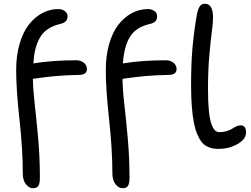

<svg xmlns="http://www.w3.org/2000/svg" viewBox="-20 -765 1331 1020"><path d="M1141.1 25.9Q1122.1 25.9 1107.4 22.9Q1092.8 20 1076.9 11.2Q1061 2.4 1049.6 -12.7Q1038.1 -27.8 1027.3 -53.2Q1016.6 -78.6 1009.8 -113.8Q1002.9 -148.9 999 -199Q995.1 -249 995.1 -312Q995.1 -426.3 1002.2 -507.1Q1009.3 -587.9 1023.9 -676.8Q1030.3 -714.4 1040.3 -729.7Q1050.3 -745.1 1067.9 -745.1Q1111.8 -745.1 1111.8 -670.9Q1111.8 -644.5 1105.2 -595.2Q1098.6 -545.9 1091.8 -467.5Q1085 -389.2 1085 -292Q1085 -225.6 1089.4 -179.7Q1093.8 -133.8 1102.3 -108.9Q1110.8 -84 1121.1 -73.5Q1131.3 -63 1145 -63Q1167 -63 1185.1 -68.6Q1203.1 -74.2 1213.1 -81.1Q1223.1 -87.9 1235.4 -93.5Q1247.6 -99.1 1258.8 -99.1Q1287.1 -99.1 1287.1 -61Q1287.1 -25.9 1242.2 0Q1197.3 25.9 1141.1 25.9ZM155.8 234.9Q134.3 234.9 117.7 213.9Q101.1 192.9 101.1 157.2Q101.1 29.3 83.5 -129.6Q65.9 -288.6 65.9 -393.1Q65.9 -468.8 83.7 -531Q101.6 -593.3 132.6 -633.3Q163.6 -673.3 203.9 -695.1Q244.1 -716.8 290 -716.8Q308.6 -716.8 323.7 -706.8Q338.9 -696.8 338.9 -678.2Q338.9 -646.5 301.8 -638.2Q262.7 -629.4 235.4 -611.3Q208 -593.3 192.1 -565.2Q176.3 -537.1 168.2 -504.9Q160.2 -472.7 157.2 -428.2Q259.3 -444.8 384.8 -444.8Q409.7 -444.8 425.8 -431.4Q441.9 -418 441.9 -397.9Q441.9 -368.7 402.8 -367.2Q335 -365.7 284.9 -361.6Q234.9 -357.4 198.7 -352.1Q162.6 -346.7 154.8 -346.2Q155.3 -291.5 164.6 -210.4Q173.8 -129.4 182.9 -28.3Q191.9 72.8 191.9 179.2Q191.9 210.9 183.3 222.9Q174.8 234.9 155.8 234.9ZM631.8 234.9Q610.4 234.9 593.8 213.9Q577.1 192.9 577.1 157.2Q577.1 29.3 559.6 -129.6Q542 -288.6 542 -393.1Q542 -468.8 559.8 -531Q577.6 -593.3 608.6 -633.3Q639.6 -673.3 679.9 -695.1Q720.2 -716.8 766.1 -716.8Q784.7 -716.8 799.8 -706.8Q814.9 -696.8 814.9 -678.2Q814.9 -646.5 777.8 -638.2Q702.1 -621.1 670.7 -569.8Q639.2 -518.6 632.8 -428.2Q734.9 -444.8 860.8 -444.8Q885.7 -444.8 901.9 -431.4Q918 -418 918 -397.9Q918 -368.7 878.9 -367.2Q811 -365.7 761 -361.6Q710.9 -357.4 674.8 -352.1Q638.7 -346.7 630.9 -346.2Q631.3 -291.5 640.6 -210.4Q649.9 -129.4 658.9 -28.3Q668 72.8 668 179.2Q668 210.9 659.4 222.9Q650.9 234.9 631.8 234.9Z"/></svg>

Font: Shantell Sans Irregular Bouncy
Style: Regular
Weight: 400
Designer: Stephen Nixon, Anya Danilova, Shantell Martin
Foundry: Arrow Type
Version: Version 1.006;[9816181b4]